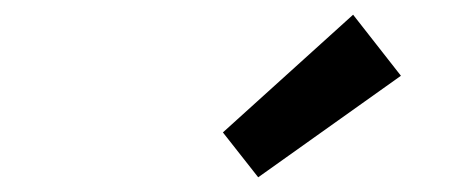

<svg xmlns="http://www.w3.org/2000/svg" viewBox="-20 -820 640 261"><path d="M331 -579 283 -640 460 -800 525 -717Z"/></svg>

Font: Source Code Pro Semibold
Style: Italic
Weight: 600
Italic angle: -11°
Monospace: yes
Designer: Paul D. Hunt, Teo Tuominen
Foundry: Adobe Systems Incorporated
Version: Version 1.050;PS 1.000;hotconv 16.6.51;makeotf.lib2.5.65220